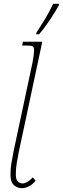

<svg xmlns="http://www.w3.org/2000/svg" viewBox="-20 -979 329 1008"><path d="M96 9Q71 9 53 -7Q35 -23 35 -63Q35 -92 39.5 -120Q44 -148 51 -183L151 -652Q154 -668 156.5 -686.5Q159 -705 159 -712Q159 -731 152 -735.5Q145 -740 116 -740H96L101 -760H202L79 -183Q72 -148 67.5 -120Q63 -92 63 -63Q63 -36 74 -26Q85 -16 98 -16Q112 -16 127 -26Q142 -36 152 -48L167 -31Q153 -12 133 -1.5Q113 9 96 9ZM170 -799 171 -807Q192 -839 216 -878.5Q240 -918 259 -959H289V-951Q271 -918 242 -874.5Q213 -831 185 -799Z"/></svg>

Font: Noto Serif ExtraCondensed Thin
Style: Italic
Weight: 100
Width: 2
Italic angle: -12°
Designer: Monotype Design Team
Foundry: Monotype Imaging Inc.
Version: Version 2.013